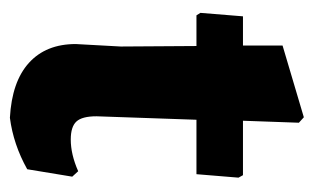

<svg xmlns="http://www.w3.org/2000/svg" viewBox="-143 -484 634 388"><g transform="rotate(90 174.0 -290.0)"><path d="M218 7Q145 3 107 -31.5Q69 -66 69 -126L74 -217L73 -370H11L6 -378L13 -464H72V-544L217 -587L228 -577L224 -464H334L339 -455L332 -370H222L215 -168Q215 -139 225.5 -127.5Q236 -116 262 -116Q292 -116 326 -131L337 -119L322 -28Q272 0 218 7Z"/></g></svg>

Font: Alegreya Sans SC ExtraBold
Style: Regular
Weight: 800
Designer: Juan Pablo del Peral
Foundry: Huerta Tipografica
Version: Version 2.007